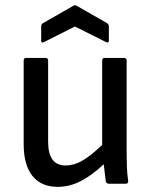

<svg xmlns="http://www.w3.org/2000/svg" viewBox="-20 -714 583 746"><path d="M204 12Q140 12 106 -30.5Q72 -73 72 -154V-479Q72 -489 82 -489H156Q167 -489 167 -479V-163Q167 -71 235 -71Q267 -71 299.5 -89.5Q332 -108 377 -151V-479Q377 -489 387 -489H461Q472 -489 472 -479V-123Q472 -95 473 -66.5Q474 -38 478 -11Q480 0 467 0H404Q393 0 391 -10Q389 -26 387 -42.5Q385 -59 383 -76Q339 -34 295 -11Q251 12 204 12ZM152 -551Q140 -545 140 -556V-611Q140 -620 147 -624L264 -691Q271 -696 279 -691L396 -624Q403 -620 403 -611V-556Q403 -545 391 -551L271 -611Z"/></svg>

Font: Sofia Sans Medium
Style: Regular
Weight: 500
Designer: Botio Nikoltchev, Ani Petrova
Foundry: lettersoup
Version: Version 4.101; ttfautohint (v1.8.4.7-5d5b)